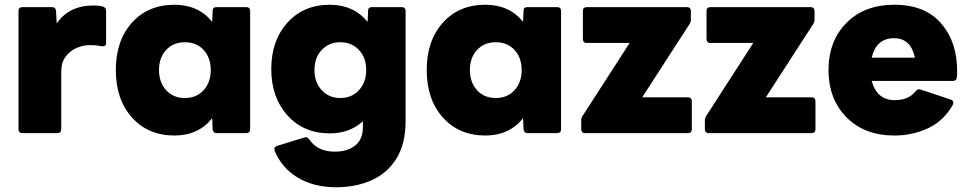

<svg xmlns="http://www.w3.org/2000/svg" viewBox="-20 -561 4080 809"><path d="M222 0H74Q59 0 58 -16V-516Q58 -530 74 -531H199Q214 -531 216 -516L219 -462Q270 -538 375 -538Q396 -538 411.5 -534Q427 -530 427 -516V-379Q427 -366 413 -366Q407 -366 402 -367Q385 -371 358 -371Q332 -371 304 -359.5Q276 -348 257 -323Q238 -298 238 -259V-16Q238 -1 222 0Z M715 10Q604 10 536 -66Q468 -142 468 -266Q468 -390 536 -465.5Q604 -541 715 -541Q816 -541 874 -469L876 -516Q876 -531 892 -531H1018Q1033 -531 1034 -516V-16Q1034 -1 1018 0H892Q879 0 876 -16L874 -63Q816 10 715 10ZM759 -148Q808 -148 838 -181Q868 -214 868 -266Q868 -318 838 -350.5Q808 -383 759 -383Q710 -383 680 -350.5Q650 -318 650 -266Q650 -214 680 -181Q710 -148 759 -148Z M1396 228Q1302 228 1234 187Q1166 146 1137 73L1136 66Q1136 57 1147 54Q1265 17 1268 17Q1276 17 1283 26Q1317 78 1391 78Q1443 78 1476 52.5Q1509 27 1509 -25V-50Q1453 1 1370 1Q1259 1 1191 -75Q1123 -151 1123 -270Q1123 -390 1191 -465.5Q1259 -541 1370 -541Q1469 -541 1529 -469L1531 -516Q1531 -531 1547 -531H1673Q1688 -531 1689 -516V-52Q1689 45 1650.5 107Q1612 169 1545.5 198.5Q1479 228 1396 228ZM1414 -148Q1462 -148 1492.5 -181Q1523 -214 1523 -266Q1523 -318 1492.5 -350.5Q1462 -383 1414 -383Q1366 -383 1335.5 -350.5Q1305 -318 1305 -266Q1305 -214 1335.5 -181Q1366 -148 1414 -148Z M2025 10Q1914 10 1846 -66Q1778 -142 1778 -266Q1778 -390 1846 -465.5Q1914 -541 2025 -541Q2126 -541 2184 -469L2186 -516Q2186 -531 2202 -531H2328Q2343 -531 2344 -516V-16Q2344 -1 2328 0H2202Q2189 0 2186 -16L2184 -63Q2126 10 2025 10ZM2069 -148Q2118 -148 2148 -181Q2178 -214 2178 -266Q2178 -318 2148 -350.5Q2118 -383 2069 -383Q2020 -383 1990 -350.5Q1960 -318 1960 -266Q1960 -214 1990 -181Q2020 -148 2069 -148Z M2879 0H2445Q2430 0 2429 -16V-53Q2429 -65 2435 -73L2633 -380H2452Q2437 -380 2436 -396V-516Q2436 -530 2452 -531H2875Q2890 -531 2891 -516V-478Q2891 -468 2885 -459L2686 -151H2879Q2894 -151 2895 -135V-16Q2895 -1 2879 0Z M3400 0H2966Q2951 0 2950 -16V-53Q2950 -65 2956 -73L3154 -380H2973Q2958 -380 2957 -396V-516Q2957 -530 2973 -531H3396Q3411 -531 3412 -516V-478Q3412 -468 3406 -459L3207 -151H3400Q3415 -151 3416 -135V-16Q3416 -1 3400 0Z M3749 10Q3622 10 3546.5 -67Q3471 -144 3471 -266Q3471 -388 3546.5 -464.5Q3622 -541 3749 -541Q3882 -541 3950 -457Q4013 -381 4013 -260Q4013 -248 4011.5 -234Q4010 -220 3995 -220H3653Q3675 -139 3750 -139Q3809 -139 3838 -177Q3845 -185 3854 -185Q3857 -185 3987 -141Q3997 -137 3997 -129Q3997 -125 3995 -120Q3957 -52 3891 -21Q3825 10 3749 10ZM3835 -318Q3818 -400 3747 -400Q3672 -400 3653 -318Z"/></svg>

Font: YamahaIndonesia935. App XBold
Style: Regular
Weight: 800
Designer: Dalton Maag Ltd
Foundry: Dalton Maag Ltd
Version: Version 1.002; January 01, 2024; Regular/Italic